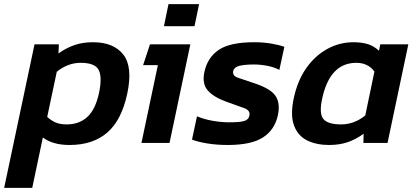

<svg xmlns="http://www.w3.org/2000/svg" viewBox="-65 -687 1997 923"><path d="M-45 216 101 -474H218L216 -430Q252 -456 292 -470Q332 -484 382 -484Q481 -484 527.5 -425Q574 -366 547 -238Q520 -110 451 -50Q382 10 269 10Q189 10 141 -26L90 216ZM256 -89Q316 -89 355 -125Q394 -161 411 -240Q427 -316 409.5 -350.5Q392 -385 323 -385Q261 -385 208 -342L162 -125Q179 -109 200.5 -99Q222 -89 256 -89Z M723 -561 745 -667H892L870 -561ZM615 0 694 -374H623L656 -474H850L750 0Z M1030 10Q977 10 931 2.5Q885 -5 858 -16L882 -128Q914 -114 956.5 -106.5Q999 -99 1036 -99Q1086 -99 1108 -105Q1130 -111 1134 -132Q1139 -156 1109.5 -167Q1080 -178 1023 -198Q962 -220 933.5 -252.5Q905 -285 918 -343Q933 -411 987 -447.5Q1041 -484 1157 -484Q1201 -484 1239 -477.5Q1277 -471 1302 -462L1278 -351Q1254 -364 1220.5 -370.5Q1187 -377 1157 -377Q1114 -377 1087.5 -371Q1061 -365 1056 -345Q1052 -323 1077 -314Q1102 -305 1157 -287Q1236 -261 1259.5 -226Q1283 -191 1271 -134Q1256 -63 1199.5 -26.5Q1143 10 1030 10Z M1517 10Q1456 10 1411.5 -12Q1367 -34 1348.5 -83.5Q1330 -133 1347 -214Q1365 -299 1407 -359Q1449 -419 1508 -451.5Q1567 -484 1634 -484Q1674 -484 1703 -475Q1732 -466 1757 -443L1763 -474H1898L1798 0H1682L1683 -44Q1646 -17 1606.5 -3.5Q1567 10 1517 10ZM1575 -89Q1638 -89 1691 -132L1735 -343Q1704 -385 1648 -385Q1521 -385 1484 -214Q1468 -141 1489.5 -115Q1511 -89 1575 -89Z"/></svg>

Font: Kanit Medium
Style: Italic
Weight: 500
Italic angle: -12°
Designer: Katatrad Team
Foundry: CadsonDemak
Version: Version 2.000; ttfautohint (v1.8.3)